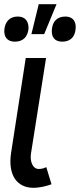

<svg xmlns="http://www.w3.org/2000/svg" viewBox="-35 -857 381 917"><path d="M150 -837 115 -694H176L235 -837ZM36 -658C77 -658 97 -683 101 -718C103 -752 88 -778 50 -778C10 -778 -10 -752 -14 -718C-18 -683 -2 -658 36 -658ZM262 -658C303 -658 323 -683 326 -718C330 -752 315 -778 277 -778C236 -778 216 -752 213 -718C209 -683 224 -658 262 -658ZM88 -580 18 -127C2 -22 45 40 125 40C155 40 190 31 211 23L186 -59C179 -55 167 -50 150 -50C122 -50 107 -84 113 -124L185 -580Z"/></svg>

Font: Smiley Sans Oblique
Style: Regular
Weight: 400
Italic angle: -8°
Designer: oooooohmygosh, Nagisa Chen, Janine Sui, Heda Shi, Jian Li
Foundry: atelierAnchor
Version: Version 2.0.1